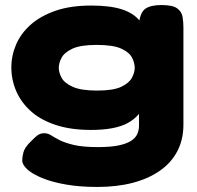

<svg xmlns="http://www.w3.org/2000/svg" viewBox="-20 -521 782 761"><path d="M366 220Q297 220 242 210.5Q187 201 148 185Q109 169 88.5 150.5Q68 132 68 114Q68 102 72.5 84Q77 66 96 46Q119 22 130 14.5Q141 7 155 7Q170 7 183 15.5Q196 24 216.5 34.5Q237 45 272.5 53.5Q308 62 369 62Q418 62 449.5 55.5Q481 49 499 37.5Q517 26 524 10.5Q531 -5 531 -23V-429Q536 -473 557 -487Q578 -501 620 -501Q664 -501 682 -488Q700 -475 703.5 -454.5Q707 -434 707 -412V-27Q707 32 683 78Q659 124 614 155.5Q569 187 506.5 203.5Q444 220 366 220ZM341 -6Q260 -6 200 -26Q140 -46 101.5 -81Q63 -116 44 -160.5Q25 -205 25 -254Q25 -301 44 -345Q63 -389 102 -423.5Q141 -458 200.5 -478.5Q260 -499 341 -499Q418 -499 464.5 -483.5Q511 -468 535 -437Q559 -406 567.5 -359.5Q576 -313 576 -251Q576 -170 556.5 -115.5Q537 -61 486.5 -33.5Q436 -6 341 -6ZM365 -162Q429 -162 460.5 -177Q492 -192 503 -213Q514 -234 514 -252Q514 -272 503 -293Q492 -314 460 -328.5Q428 -343 363 -343Q299 -343 267 -328Q235 -313 224 -292Q213 -271 213 -252Q213 -234 224 -213Q235 -192 268 -177Q301 -162 365 -162Z"/></svg>

Font: Fredoka Expanded
Style: Bold
Weight: 700
Width: 7
Designer: Ben Nathan
Foundry: Milena B. Brandão, Ben Nathan
Version: Version 2.001